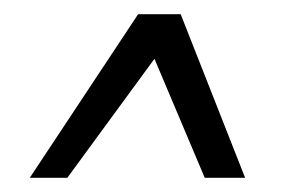

<svg xmlns="http://www.w3.org/2000/svg" viewBox="-20 -480 420 271"><path d="M75 -229H22L175 -460H235L326 -229H269L198 -397Z"/></svg>

Font: Genos SemiBold
Style: Italic
Weight: 600
Italic angle: -8°
Version: Version 1.010